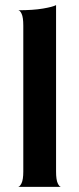

<svg xmlns="http://www.w3.org/2000/svg" viewBox="-20 -730 309 750"><path d="M50 0Q57 0 64 -14Q71 -28 71 -60V-630Q71 -662 64.5 -676Q58 -690 51 -690Q109 -690 147.5 -696.5Q186 -703 199 -710V-60Q199 -28 205.5 -14Q212 0 219 0Z"/></svg>

Font: Red Rose SemiBold
Style: Regular
Weight: 600
Designer: Jaikishan Patel
Version: Version 2.000